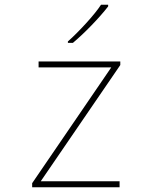

<svg xmlns="http://www.w3.org/2000/svg" viewBox="-20 -786 640 806"><path d="M115 -17 447 -503H142V-528H485V-513L151 -25H482V0H115ZM265 -612Q300 -643 341.5 -688.5Q383 -734 404 -766H434V-759Q406 -723 365 -680.5Q324 -638 286 -606H265Z"/></svg>

Font: Noto Sans Mono UI Thin
Style: Regular
Weight: 250
Monospace: yes
Designer: Monotype Design team
Foundry: Monotype Imaging Inc.
Version: Version 1.000